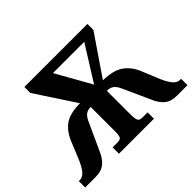

<svg xmlns="http://www.w3.org/2000/svg" viewBox="-148 -958 1202 1202"><g transform="rotate(-45 453.0 -357.0)"><path d="M0 -56H7Q32 -56 52 -77Q72 -98 94 -148L144 -270Q170 -331 215 -363Q260 -395 350 -396L176 -661V-714H734V-661L553 -396Q643 -394 689.5 -362Q736 -330 762 -270L812 -148Q834 -98 854 -77Q874 -56 899 -56H906V0H811Q761 0 731 -25Q701 -50 681 -98L604 -268Q588 -306 570 -319Q552 -332 524 -332V-121Q524 -93 528 -79Q532 -65 540.5 -60.5Q549 -56 566 -56H609V0H299V-56H341Q357 -56 365.5 -60Q374 -64 377.5 -77Q381 -90 381 -117V-332Q354 -332 336.5 -319Q319 -306 303 -268L225 -98Q205 -50 174.5 -25Q144 0 94 0H0ZM641 -649H364L495 -416Z"/></g></svg>

Font: Noto Serif CondBlack
Style: Regular
Weight: 900
Width: 3
Designer: Monotype Design Team
Foundry: Monotype Imaging Inc.
Version: Version 1.001